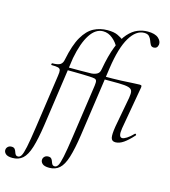

<svg xmlns="http://www.w3.org/2000/svg" viewBox="-238 -837 1082 1223"><g transform="rotate(15 302.5 -225.5)"><path d="M-41 275Q-74 275 -87 262.5Q-100 250 -98 235Q-97 224 -88 215.5Q-79 207 -64 207Q-50 207 -43.5 214.5Q-37 222 -34 232Q-31 242 -26 249.5Q-21 257 -9 257Q3 257 12 242Q21 227 30.5 182Q40 137 53 47L104 -306Q108 -331 105.5 -342.5Q103 -354 89.5 -357.5Q76 -361 47 -361Q43 -361 44 -367Q45 -373 48 -373Q85 -373 100.5 -383Q116 -393 120 -418Q140 -517 171.5 -571Q203 -625 244 -646.5Q285 -668 335 -668Q378 -668 402.5 -656Q427 -644 443 -632L413 -579Q402 -605 373 -629.5Q344 -654 309 -654Q260 -654 223.5 -598.5Q187 -543 167 -439L101 21Q87 116 69.5 172Q52 228 25.5 251.5Q-1 275 -41 275ZM346 -306Q349 -329 346 -338Q343 -347 332 -349.5Q321 -352 298 -353Q280 -354 256 -354.5Q232 -355 201 -355.5Q170 -356 132 -356V-374Q191 -374 234 -374Q277 -374 306 -375Q330 -377 344.5 -386.5Q359 -396 363 -418L377 -367ZM201 275Q168 275 155 262.5Q142 250 144 235Q145 224 154 215.5Q163 207 178 207Q192 207 198.5 214.5Q205 222 208 232Q211 242 216 249.5Q221 257 233 257Q245 257 254 242Q263 227 272.5 182Q282 137 295 47L346 -306Q350 -331 347.5 -342.5Q345 -354 331.5 -357.5Q318 -361 289 -361Q285 -361 286 -367Q287 -373 290 -373Q327 -373 342.5 -383Q358 -393 362 -418Q379 -513 403 -573.5Q427 -634 456.5 -667Q486 -700 518.5 -713Q551 -726 584 -726Q632 -726 654.5 -706.5Q677 -687 674 -663Q671 -649 664 -643Q657 -637 646 -637Q631 -637 624.5 -648.5Q618 -660 613 -674.5Q608 -689 597.5 -700.5Q587 -712 564 -712Q511 -712 470 -644Q429 -576 409 -439L343 21Q329 116 311.5 172Q294 228 267.5 251.5Q241 275 201 275ZM566 9Q542 9 537 -12.5Q532 -34 541 -89L578 -288Q583 -317 579 -332Q575 -347 554 -353Q533 -359 489.5 -359.5Q446 -360 373 -360L375 -378Q454 -378 500.5 -380Q547 -382 574.5 -384Q602 -386 622 -386Q633 -386 634.5 -380Q636 -374 631.5 -353.5Q627 -333 620 -288L585 -89Q580 -58 584 -43Q588 -28 601 -28Q612 -28 631 -40Q650 -52 672 -75Q676 -79 680 -74.5Q684 -70 681 -67Q647 -29 619.5 -10Q592 9 566 9Z"/></g></svg>

Font: Cormorant Infant Light
Style: Italic
Weight: 300
Italic angle: -10°
Designer: Christian Thalmann (Catharsis Fonts)
Foundry: Catharsis Fonts
Version: Version 4.001